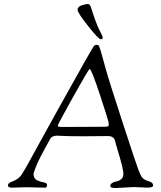

<svg xmlns="http://www.w3.org/2000/svg" viewBox="-20 -944 811 968"><path d="M439 -906Q464 -826 481 -793Q498 -760 498 -756Q498 -746 487.5 -746Q477 -746 424 -813Q371 -880 371 -895Q371 -910 392 -917Q413 -924 423 -924Q433 -924 439 -906ZM115 0 40 2Q20 2 20 -9Q20 -22 45 -30Q75 -42 90 -65Q114 -104 130 -134Q146 -164 164 -196Q182 -228 210 -279.5Q238 -331 270 -388Q448 -708 454 -713Q460 -718 468 -718Q476 -718 479.5 -711Q483 -704 491 -676Q499 -648 502 -637L511 -604Q529 -538 597.5 -328.5Q666 -119 677.5 -88.5Q689 -58 698 -47.5Q707 -37 736 -28Q752 -23 752 -8Q752 2 721 2L656 -1L563 4Q536 4 536 -6Q536 -16 546.5 -22Q557 -28 569 -30Q581 -32 591.5 -41Q602 -50 602 -66Q602 -82 594 -113.5Q586 -145 575 -181Q564 -217 560 -234Q554 -258 524 -258L403 -257Q327 -257 302 -258.5Q277 -260 269 -260Q242 -260 234 -245Q178 -146 163.5 -109Q149 -72 149 -69Q149 -44 166 -35.5Q183 -27 200 -24.5Q217 -22 217 -12Q217 2 208 2H202ZM321 -304 512 -305Q526 -305 528 -312Q528 -315 528 -323.5Q528 -332 484.5 -464Q441 -596 432 -596Q427 -596 349 -456Q271 -316 271 -310Q271 -304 290 -304Z"/></svg>

Font: Sorts Mill Goudy
Style: Italic
Weight: 400
Italic angle: -7.40001°
Version: Version 003.101